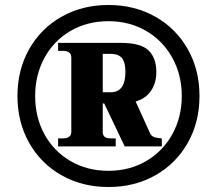

<svg xmlns="http://www.w3.org/2000/svg" viewBox="-20 -740 870 770"><path d="M780 -355Q780 -250 733 -167Q686 -84 603 -37Q520 10 415 10Q310 10 227 -37Q144 -84 97 -167Q50 -250 50 -355Q50 -460 97 -543Q144 -626 227 -673Q310 -720 415 -720Q520 -720 603 -673Q686 -626 733 -543Q780 -460 780 -355ZM709 -355Q709 -439 671.5 -507.5Q634 -576 567 -615.5Q500 -655 415 -655Q329 -655 262 -615.5Q195 -576 158 -507.5Q121 -439 121 -355Q121 -270 158 -202Q195 -134 262 -94.5Q329 -55 415 -55Q500 -55 567 -94.5Q634 -134 671.5 -202.5Q709 -271 709 -355ZM629 -185V-153H480L398 -325H392V-212Q392 -198 399.5 -191.5Q407 -185 425 -185H444V-153H213V-185H232Q266 -185 266 -212V-509Q266 -536 232 -536H213V-568H465Q545 -568 576 -537.5Q607 -507 607 -451Q607 -408 586 -376.5Q565 -345 524 -333L583 -203Q589 -193 600 -189.5Q611 -186 629 -185ZM392 -370H424Q483 -370 483 -452Q483 -490 469 -507Q455 -524 424 -524H392Z"/></svg>

Font: Taviraj Black
Style: Regular
Weight: 900
Designer: Katatrad Team
Foundry: CadsonDemak
Version: Version 1.001